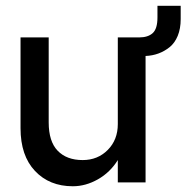

<svg xmlns="http://www.w3.org/2000/svg" viewBox="-20 -629 643 662"><path d="M147.9 -207Q147.9 -141.1 179 -109.1Q210 -77.1 265.1 -77.1Q316.9 -77.1 351.6 -112.1Q386.2 -147 386.2 -201.2V-500H460Q490.2 -500 506.6 -514.9Q522.9 -529.8 522.9 -568.8V-608.9H603V-563Q603 -530.3 592.8 -505.4Q582.5 -480.5 564.7 -466.3Q546.9 -452.1 526.4 -444.6Q505.9 -437 481.9 -436V0H386.2V-77.1Q359.9 -34.7 317.6 -10.7Q275.4 13.2 231 13.2Q150.4 13.2 100.6 -39.6Q50.8 -92.3 50.8 -187V-500H147.9Z"/></svg>

Font: Overused Grotesk Medium
Style: Regular
Weight: 500
Version: Version 0.002